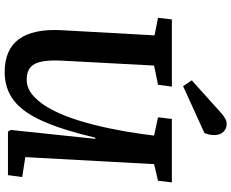

<svg xmlns="http://www.w3.org/2000/svg" viewBox="-104 -870 988 820"><g transform="rotate(90 390.0 -460.0)"><path d="M651 -74 736 -61 728 0H542L535 -12L573 -373H568Q535 -233 497 -148Q459 -63 408.5 -24.5Q358 14 288 14Q96 14 109 -229L131 -626L56 -641L63 -700H350L342 -641L260 -624L239 -230Q235 -149 253 -114.5Q271 -80 320 -80Q359 -80 391.5 -110Q424 -140 450 -190.5Q476 -241 495.5 -305Q515 -369 529 -437.5Q543 -506 552 -570L559 -624L481 -641L488 -700H759L752 -641L681 -624ZM462 -910Q476 -922 486.5 -928Q497 -934 511 -934Q530 -934 543.5 -919.5Q557 -905 557 -881Q557 -860 548 -839L348 -748L323 -785Z"/></g></svg>

Font: Literata 12pt SemiBold
Style: Italic
Weight: 600
Italic angle: -2°
Designer: Latin by Veronika Burian and Jose Scaglione. Greek by Irene Vlachou. Cyrillic by Vera Evstafieva
Foundry: TypeTogether
Version: Version 3.002